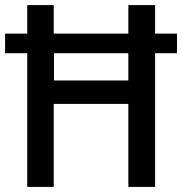

<svg xmlns="http://www.w3.org/2000/svg" viewBox="-21 -827 715 754"><path d="M86 -93V-618H-1V-695H86V-807H190V-695H483V-807H588V-695H674V-618H588V-93H483V-419H190V-93ZM191 -511H483V-618H191Z"/></svg>

Font: Noto Sans Telugu UI SemiCondensed Medium
Style: Regular
Weight: 500
Width: 4
Designer: Jelle Bosma - Monotype Design Team
Foundry: Monotype Imaging Inc.
Version: Version 2.005; ttfautohint (v1.8.4.7-5d5b)